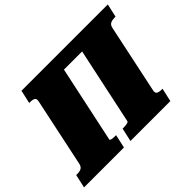

<svg xmlns="http://www.w3.org/2000/svg" viewBox="-184 -960 1211 1211"><g transform="rotate(-45 421.0 -355.0)"><path d="M267 -710H694L678 -615H251ZM-40 0 -20 -90H-9Q11 -90 25 -97Q39 -104 44 -126L141 -585Q146 -607 134.5 -614Q123 -621 103 -621H92L112 -710H416L286 -100Q286 -97 292 -94.5Q298 -92 308.5 -91Q319 -90 328 -90H336L316 0ZM374 0 394 -90H402Q412 -90 422 -91Q432 -92 439.5 -94.5Q447 -97 448 -100L578 -710H882L862 -621H852Q832 -621 817.5 -614Q803 -607 798 -585L701 -126Q696 -104 708 -97Q720 -90 740 -90H750L730 0Z"/></g></svg>

Font: Roboto Serif Black
Style: Italic
Weight: 900
Italic angle: -10°
Version: Version 1.008